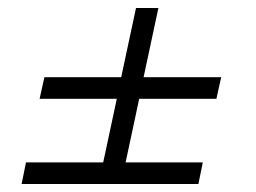

<svg xmlns="http://www.w3.org/2000/svg" viewBox="-20 -530 640 480"><path d="M34 -70 45 -124H238L272 -283H79L91 -337H283L320 -510H376L339 -337H533L521 -283H328L294 -124H487L476 -70Z"/></svg>

Font: Radio Canada Condensed Light
Style: Italic
Weight: 300
Width: 3
Italic angle: -12°
Designer: Charles Daoud, Etienne Aubert Bonn, Alexandre Saumier Demers, Jacques Le Bailly
Foundry: Radio-Canada
Version: Version 2.104; ttfautohint (v1.8.4.7-5d5b);gftools[0.9.28.de